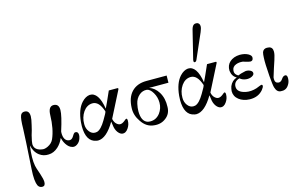

<svg xmlns="http://www.w3.org/2000/svg" viewBox="-120 -1125 2775 1739"><g transform="rotate(-15 1267.5 -256.0)"><path d="M522 -57Q512 -25 486 -8Q464 7 442 1Q409 -7 385 -45Q368 -72 360 -105Q340 -58 306 -27Q265 10 217 11Q168 14 131 -14Q86 -48 73 -112Q56 7 70 78Q72 93 96 161Q114 215 114 241Q114 279 86 279Q47 279 37 230Q30 201 30 152Q30 126 39 -14Q48 -152 53 -274Q54 -368 67 -398Q78 -422 106 -421Q149 -420 149 -365Q149 -339 136 -287Q126 -240 112 -197Q97 -137 97 -118Q98 -57 178 -48Q197 -46 225 -59Q265 -78 281 -114Q319 -201 322 -329Q324 -410 373 -410Q423 -410 423 -351Q423 -299 379 -161Q378 -158 378 -147Q378 -72 429 -65Q454 -62 471 -91Q488 -121 499 -121Q513 -122 520.5 -113.5Q528 -105 528 -89Q528 -75 522 -57Z M978 -394 855 -152Q858 -129 873 -109Q893 -86 914 -86Q932 -86 954 -103Q975 -121 978 -120Q988 -119 988 -99Q988 -62 966 -30Q941 8 906 1Q887 -4 870 -26Q849 -54 845 -97L840 -130Q761 5 681 5Q676 5 666 3Q572 -13 572 -158Q572 -169 574 -197Q585 -313 638 -371Q674 -410 714 -414Q755 -416 782.5 -376.5Q810 -337 823 -256Q838 -285 892 -408H972Q984 -408 978 -394ZM813 -234Q796 -285 772 -310Q748 -335 716 -334Q665 -332 631 -284Q597 -234 598 -170Q598 -129 620.5 -100Q643 -71 674 -71Q682 -71 692 -73Q731 -84 775 -159Q815 -225 813 -234Z M1243 -403H1433L1432 -336H1251Q1302 -319 1335 -266Q1371 -207 1367 -126Q1366 -62 1318 -26Q1271 11 1206 3Q1136 -3 1091 -71Q1048 -132 1051 -200Q1054 -298 1104.5 -350.5Q1155 -403 1243 -403ZM1307 -183Q1307 -234 1281 -278Q1255 -322 1224 -325Q1187 -328 1156 -303Q1120 -273 1110 -224Q1102 -187 1102 -157Q1102 -61 1159 -43Q1173 -40 1185 -40Q1239 -40 1275 -86Q1307 -129 1307 -183Z M1832 -703 1731 -472Q1724 -454 1711 -454Q1701 -454 1701 -467Q1701 -474 1702 -478L1762 -722Q1769 -754 1775 -766Q1787 -791 1809 -791Q1818 -791 1823 -790Q1846 -782 1846 -755Q1846 -736 1832 -703ZM1899 -394 1776 -152Q1779 -129 1794 -109Q1814 -86 1835 -86Q1853 -86 1875 -103Q1896 -121 1899 -120Q1909 -119 1909 -99Q1909 -62 1887 -30Q1862 8 1827 1Q1808 -4 1791 -26Q1770 -54 1766 -97L1761 -130Q1682 5 1602 5Q1597 5 1587 3Q1493 -13 1493 -158Q1493 -169 1495 -197Q1506 -313 1559 -371Q1595 -410 1635 -414Q1676 -416 1703.5 -376.5Q1731 -337 1744 -256Q1759 -285 1813 -408H1893Q1905 -408 1899 -394ZM1734 -234Q1717 -285 1693 -310Q1669 -335 1637 -334Q1586 -332 1552 -284Q1518 -234 1519 -170Q1519 -129 1541.5 -100Q1564 -71 1595 -71Q1603 -71 1613 -73Q1652 -84 1696 -159Q1736 -225 1734 -234Z M2245 -99Q2250 -96 2250 -88Q2250 -76 2232 -53Q2186 2 2105 0Q2045 -2 2005 -33Q1965 -64 1965 -113Q1967 -137 1974 -158Q1994 -206 2042 -222Q2001 -242 1994 -297Q1992 -349 2027 -380Q2062 -411 2120 -413Q2167 -413 2198.5 -395.5Q2230 -378 2226 -355Q2223 -329 2199 -329Q2185 -330 2159 -338Q2154 -339 2149.5 -340.5Q2145 -342 2142.5 -343Q2140 -344 2137.5 -344.5Q2135 -345 2133 -346H2132Q2096 -350 2068 -339Q2032 -326 2029 -290Q2026 -263 2045 -247Q2058 -234 2066 -237Q2081 -246 2133 -257Q2156 -259 2176.5 -249Q2197 -239 2197 -222Q2198 -205 2174.5 -193Q2151 -181 2120 -184Q2085 -188 2063 -208Q2009 -192 2009 -143Q2009 -91 2086 -74Q2135 -64 2189 -81Q2239 -103 2245 -99Z M2468 -30Q2443 7 2395 2Q2359 0 2345 -48Q2338 -71 2331 -158Q2322 -279 2325 -330Q2326 -363 2331 -381Q2342 -411 2375 -411Q2381 -411 2395 -409Q2428 -402 2428 -361Q2428 -334 2412 -286Q2390 -222 2364 -136Q2363 -131 2363 -120Q2363 -82 2397 -79Q2419 -78 2435 -103Q2451 -128 2472 -127Q2489 -125 2489 -96Q2489 -58 2468 -30Z"/></g></svg>

Font: GFS Didot Classic
Style: Regular
Weight: 400
Designer: George D. Matthiopoulos
Foundry: George D. Matthiopoulos
Version: Version 1.000